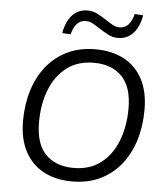

<svg xmlns="http://www.w3.org/2000/svg" viewBox="-61 -975 889 1038"><g transform="rotate(5 383.5 -456.5)"><path d="M368.3 8.9Q279.6 8.9 214.1 -26Q148.6 -60.9 112.5 -128.8Q76.4 -196.8 76.4 -293.7Q76.4 -383.2 100 -459.7Q123.7 -536.2 169.5 -593.3Q215.4 -650.3 281.8 -682.1Q348.2 -713.9 433.7 -713.9Q522.9 -713.9 588.4 -679Q653.9 -644.1 689.8 -576.7Q725.6 -509.2 725.6 -411.8Q725.6 -321.8 702 -245.3Q678.3 -168.8 632.4 -111.7Q586.6 -54.7 520.4 -22.9Q454.3 8.9 368.3 8.9ZM370.3 -64.5Q457.5 -64.5 517.2 -109.8Q576.8 -155.1 607.8 -233.7Q638.8 -312.2 638.8 -410.8Q638.8 -527.2 583.6 -583.9Q528.5 -640.5 430.7 -640.5Q344.5 -640.5 284.8 -595.4Q225.1 -550.3 194.2 -472.3Q163.2 -394.2 163.2 -294.6Q163.2 -177.8 218.3 -121.1Q273.5 -64.5 370.3 -64.5ZM292 -782.6 246 -785.5Q254 -828.8 271.1 -858.6Q288.2 -888.4 314.1 -903.8Q339.9 -919.2 372.6 -919.2Q401.6 -919.2 427.1 -905.9Q452.6 -892.5 475.6 -877.4Q495.6 -863.8 513.8 -853.5Q532 -843.2 551 -843.2Q580.6 -843.2 599.4 -863.5Q618.2 -883.9 627.7 -922.2L673.8 -919.2Q662.8 -855.1 630 -820.3Q597.3 -785.5 548.1 -785.5Q518.6 -785.5 493.1 -799.4Q467.6 -813.3 444.6 -827.8Q425.2 -841 406.4 -851.3Q387.6 -861.6 369.2 -861.6Q339.6 -861.6 320.6 -841.5Q301.6 -821.3 292 -782.6Z"/></g></svg>

Font: Nunito Sans 12pt ExtraLight
Style: Italic
Weight: 200
Italic angle: -9°
Designer: Vernon Adams
Foundry: Vernon Adams
Version: Version 3.101;gftools[0.9.27]